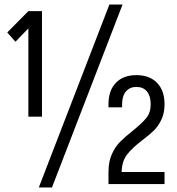

<svg xmlns="http://www.w3.org/2000/svg" viewBox="-20 -811 780 846"><path d="M12 -668 105 -762H165V-297H105V-686L48 -627ZM209 15H151L462 -791H520ZM607 -193Q562 -159 539.5 -129.5Q517 -100 516 -53H705V0H458V-53Q458 -99 473 -132Q488 -165 509.5 -186.5Q531 -208 565 -235Q606 -268 625 -291.5Q644 -315 644 -352Q644 -388 627.5 -408Q611 -428 581 -428Q552 -428 535 -408Q518 -388 518 -352V-338H458V-352Q458 -412 490.5 -446Q523 -480 581 -480Q639 -480 672 -446Q705 -412 705 -352Q705 -313 691.5 -284.5Q678 -256 659 -237Q640 -218 607 -193Z"/></svg>

Font: Akshar
Style: Regular
Weight: 400
Designer: Tall Chai
Foundry: Tall Chai
Version: Version 1.000